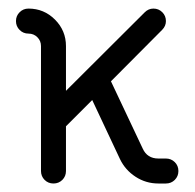

<svg xmlns="http://www.w3.org/2000/svg" viewBox="-20 -432 458 452"><path d="M47.1 -411.8Q83.5 -411.8 109.4 -385.9Q135.3 -360 135.3 -323.5V-218.2L320.6 -402.9Q329.4 -411.8 341.2 -411.8Q353.5 -411.8 362.1 -403.2Q370.6 -394.7 370.6 -382.4Q370.6 -370.6 361.8 -361.8L241.2 -240.6L315.9 -82.4Q326.5 -58.8 352.9 -58.8H370.6Q382.9 -58.8 391.5 -50.3Q400 -41.8 400 -29.4Q400 -17.1 391.5 -8.5Q382.9 0 370.6 0H352.9Q323.5 0 299.1 -15.9Q274.7 -31.8 262.4 -57.6L197.1 -196.5L135.3 -134.7V-29.4Q135.3 -17.1 126.8 -8.5Q118.2 0 105.9 0Q93.5 0 85 -8.5Q76.5 -17.1 76.5 -29.4V-323.5Q76.5 -335.9 67.9 -344.4Q59.4 -352.9 47.1 -352.9Q34.7 -352.9 26.2 -361.5Q17.6 -370 17.6 -382.4Q17.6 -394.7 26.2 -403.2Q34.7 -411.8 47.1 -411.8Z"/></svg>

Font: OpenGost Type B TT
Style: Regular
Weight: 400
Version: Version 0.3